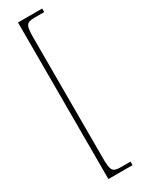

<svg xmlns="http://www.w3.org/2000/svg" viewBox="-233 -787 705 943"><g transform="rotate(-30 119.0 -316.0)"><path d="M71 128H208V108H155C105 108 99 97 99 20V-652C99 -729 105 -740 155 -740H208V-760H71Z"/></g></svg>

Font: Noto Serif Bengali Condensed Thin
Style: Regular
Weight: 100
Width: 3
Designer: Juan Bruce, Universal Thirst, Indian Type Foundry and the Monotype Design Team.
Foundry: Monotype Imaging Inc.
Version: Version 2.003